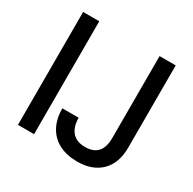

<svg xmlns="http://www.w3.org/2000/svg" viewBox="-157 -860 1034 1031"><g transform="rotate(30 360.0 -344.0)"><path d="M73 0V-700H173V0ZM446 12Q381 12 333.5 -12.5Q286 -37 260.5 -84Q235 -131 235 -196H336Q336 -162 347 -135Q358 -108 381.5 -92.5Q405 -77 444 -77Q482 -77 505 -92Q528 -107 537.5 -132.5Q547 -158 547 -191V-700H647V-191Q647 -94 593.5 -41Q540 12 446 12Z"/></g></svg>

Font: DM Sans 16pt Medium
Style: Regular
Weight: 500
Version: Version 4.004;gftools[0.9.30]